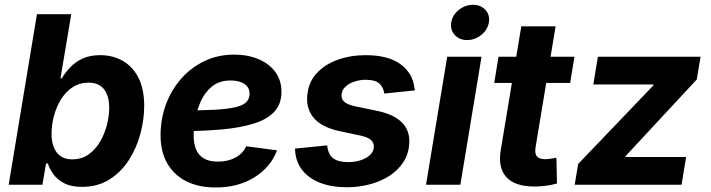

<svg xmlns="http://www.w3.org/2000/svg" viewBox="-20 -788 3031 819"><path d="M329.7 9.1Q283.3 9.1 253.6 -6.5Q224 -22.2 207.6 -45.1Q191.2 -68.1 184.2 -90.5H176.4L161 0H17L137.6 -727.5H284L238 -454H243.5Q257.5 -477.3 278.8 -500Q300 -522.8 331.4 -537.8Q362.8 -552.7 407.3 -552.7Q461.3 -552.7 503.6 -528.5Q546 -504.2 570.6 -456.2Q595.1 -408.1 595.1 -336.8Q595.1 -278.4 578.9 -217.5Q562.6 -156.7 529.7 -105.4Q496.8 -54.2 446.9 -22.5Q396.9 9.1 329.7 9.1ZM287.9 -108.3Q328.8 -108.3 358.5 -129.7Q388.2 -151.1 407.7 -185Q427.1 -218.9 436.5 -257Q445.9 -295.1 445.9 -328.6Q445.9 -377.4 424.4 -406.4Q402.9 -435.4 357.8 -435.4Q318.8 -435.4 289.2 -415.6Q259.6 -395.8 239.8 -363.5Q220 -331.1 209.9 -292.6Q199.9 -254.2 199.9 -216.9Q199.9 -166.7 222.1 -137.5Q244.4 -108.3 287.9 -108.3Z M899.8 11.7Q827.1 11.7 774.4 -14.9Q721.7 -41.5 693.3 -91.4Q664.9 -141.2 664.9 -210.9Q664.9 -280 687.7 -342.1Q710.6 -404.1 752.5 -451.9Q794.4 -499.8 852 -527.4Q909.5 -555 978.9 -555Q1036.6 -555 1082.3 -535.9Q1127.9 -516.8 1154.3 -481.2Q1180.6 -445.7 1180.6 -396Q1180.6 -345.1 1150.9 -312.3Q1121.2 -279.4 1063 -261Q1004.9 -242.6 919.9 -235.3Q834.9 -228 724.4 -228L739.5 -316.6Q833.1 -316.6 892.8 -319.7Q952.4 -322.9 985.5 -331Q1018.5 -339.1 1031.5 -353.2Q1044.5 -367.2 1044.5 -388.8Q1044.5 -414.7 1022.9 -429.7Q1001.2 -444.7 963.7 -444.7Q916 -444.7 885.2 -419.9Q854.4 -395.2 837.2 -357.5Q820.1 -319.8 813.1 -279.7Q806.1 -239.5 806.1 -208.5Q806.1 -177.4 815.7 -152.4Q825.3 -127.5 848.3 -113Q871.2 -98.6 910.4 -98.6Q952.4 -98.6 984.3 -115.9Q1016.3 -133.2 1030.1 -164.1L1161.8 -146.7Q1134.9 -75.1 1065.4 -31.7Q995.9 11.7 899.8 11.7Z M1459.7 10.7Q1393.4 10.7 1344.7 -8.5Q1296 -27.7 1268.8 -63Q1241.6 -98.3 1238.8 -146.6Q1238.6 -148.7 1238.5 -150.4Q1238.4 -152.1 1238.4 -154L1375.6 -167.9Q1379.5 -129.8 1400.7 -113.2Q1422 -96.5 1466.2 -96.5Q1493 -96.5 1517 -104Q1541 -111.5 1556.9 -125.4Q1572.7 -139.4 1574.5 -159.1Q1576.3 -177.8 1562.9 -190.4Q1549.6 -203 1516.5 -209.9L1425.7 -229.3Q1354.4 -244.8 1320.2 -282.9Q1286.1 -321.1 1290.5 -377.5Q1294.1 -434 1328.8 -473.2Q1363.5 -512.3 1418.9 -532.5Q1474.3 -552.7 1539.3 -552.7Q1635.9 -552.7 1688.4 -514.2Q1740.8 -475.6 1747.7 -412.9Q1748.3 -410.4 1748.9 -407.7Q1749.5 -405.1 1749.7 -402.4L1619.3 -389Q1615.3 -417 1597.1 -432.4Q1578.9 -447.7 1540 -447.7Q1516.3 -447.7 1493.3 -440.4Q1470.3 -433.2 1454.7 -419.4Q1439 -405.6 1437.2 -385.2Q1435 -366.9 1447.7 -354.5Q1460.3 -342.1 1494.6 -334.6L1589.5 -315Q1661.1 -300.1 1695.5 -264.5Q1730 -229 1725.5 -173.8Q1722.8 -130.4 1700.4 -96.1Q1678 -61.8 1641.1 -37.9Q1604.2 -14.1 1557.5 -1.7Q1510.8 10.7 1459.7 10.7Z M1797.2 0 1887.6 -545.9H2034L1943.7 0ZM1972.5 -617.1Q1939.4 -617.1 1919.5 -639.2Q1899.7 -661.3 1904.7 -692.3Q1909.8 -723.9 1937.2 -745.7Q1964.5 -767.5 1997.6 -767.5Q2030.9 -767.5 2050.8 -745.7Q2070.6 -723.8 2065.4 -692.3Q2060.3 -661.3 2033.1 -639.2Q2005.8 -617.1 1972.5 -617.1Z M2430.3 -545.9 2412.1 -434.3H2088.2L2106.4 -545.9ZM2203.6 -675.8H2350L2264.5 -159.8Q2260.3 -133.3 2270.1 -121.1Q2279.9 -109 2305.9 -109Q2314.5 -109 2329.8 -111.1Q2345.1 -113.2 2353.4 -115.1L2355.9 -5.3Q2330.8 1.7 2306.4 4.7Q2282 7.6 2259.4 7.6Q2176.8 7.6 2140.2 -32.3Q2103.5 -72.3 2115.9 -146.9Z M2431.4 0 2446.3 -88.6 2767.1 -423.7 2767.8 -427.7H2510.9L2530.4 -545.9H2968.3L2952.1 -448.9L2648.5 -122.2L2647.8 -118.2H2906.7L2887.2 0Z"/></svg>

Font: Inter Variable
Style: Italic
Weight: 400
Italic angle: -9.39999°
Designer: Rasmus Andersson
Foundry: rsms
Version: Version 4.001;git-9221beed3